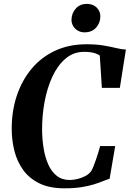

<svg xmlns="http://www.w3.org/2000/svg" viewBox="-20 -986 686 1015"><path d="M320.5 9.5Q241 9.5 187.5 -17Q134 -43.5 102 -88.2Q70 -133 56 -189Q42 -245 42 -304Q41.5 -398.5 68.8 -480Q96 -561.5 147.2 -622.8Q198.5 -684 271.8 -718Q345 -752 436.5 -752Q489.5 -752 527.5 -745.5Q565.5 -739 594 -732Q622.5 -725 645.5 -724L613.5 -521.5H518.5L507.5 -692.5Q499 -698.5 486.8 -703Q474.5 -707.5 459 -709.8Q443.5 -712 424.5 -712Q368.5 -712 326.5 -676.2Q284.5 -640.5 256.8 -580.5Q229 -520.5 215.5 -447Q202 -373.5 202.5 -298Q203 -249.5 210.5 -202.5Q218 -155.5 234.8 -117.5Q251.5 -79.5 279.5 -57Q307.5 -34.5 349 -34.5Q367.5 -34.5 389.8 -39.8Q412 -45 432 -55.8Q452 -66.5 463.5 -83.5Q468.5 -92.5 475 -108.8Q481.5 -125 488 -144Q494.5 -163 500.2 -181.5Q506 -200 509.5 -214H589L559.5 -41Q544.5 -36.5 524 -28.2Q503.5 -20 475.8 -11.2Q448 -2.5 409.8 3.5Q371.5 9.5 320.5 9.5ZM426.5 -815Q406.5 -815 390.8 -824.5Q375 -834 366.2 -849.5Q357.5 -865 358 -882.5Q359 -917.5 381.2 -941.5Q403.5 -965.5 439 -965.5Q473 -965.5 492 -945.2Q511 -925 510.5 -899Q510.5 -865.5 488.2 -840.2Q466 -815 426.5 -815Z"/></svg>

Font: Merriweather 96pt
Style: Bold Italic
Weight: 700
Italic angle: -7.8°
Version: Version 2.101